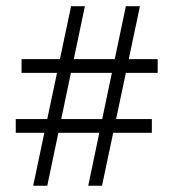

<svg xmlns="http://www.w3.org/2000/svg" viewBox="-20 -593 553 613"><path d="M261.7 0 381.8 -573.2H426.8L305.7 0ZM30.3 -168.9V-212.9H464.8V-168.9ZM85.9 0 207 -573.2H251L130.9 0ZM48.8 -360.4V-404.3H483.4V-360.4Z"/></svg>

Font: Crimson Pro ExtraLight Light
Style: Regular
Weight: 300
Version: Version 1.002